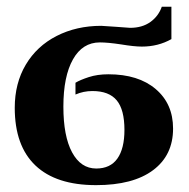

<svg xmlns="http://www.w3.org/2000/svg" viewBox="-20 -535 556 565"><path d="M262.7 9.8Q145 9.8 84.2 -48.1Q23.4 -106 23.4 -217.8Q23.4 -290 55.9 -344.7Q88.4 -399.4 146.7 -429.2Q205.1 -459 277.8 -459L321.8 -456.1L362.8 -453.1Q398.4 -453.1 422.4 -470.2Q446.3 -487.3 456.1 -515.1H484.4V-419.9Q445.3 -397.9 397.5 -397.9Q375 -397.9 336.4 -404.3Q297.4 -410.2 273.9 -410.2Q222.7 -410.2 194.6 -360.1Q166.5 -310.1 166.5 -221.2Q166.5 -134.3 192.1 -86.7Q217.8 -39.1 263.2 -39.1Q304.7 -39.1 325.4 -68.4Q346.2 -97.7 346.2 -152.8Q346.2 -212.4 323.5 -239.7Q300.8 -267.1 252 -267.1Q225.6 -267.1 202.1 -256.8V-291.5Q215.8 -299.8 241.2 -308.1Q266.6 -316.4 298.8 -316.4Q387.2 -316.4 438.2 -272.9Q489.3 -229.5 489.3 -156.7Q489.3 -78.1 430.4 -34.2Q371.6 9.8 262.7 9.8Z"/></svg>

Font: Liberation Serif
Style: Bold
Weight: 700
Designer: Steve Matteson
Foundry: Ascender Corporation
Version: Version 2.1.5